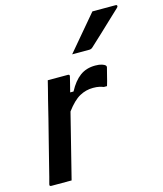

<svg xmlns="http://www.w3.org/2000/svg" viewBox="-120 -908 844 996"><g transform="rotate(-15 302.0 -409.5)"><path d="M140 0H31Q20 0 23 -11Q25 -17 33 -48.5Q41 -80 53 -128Q65 -176 79 -231Q93 -286 106.5 -339.5Q120 -393 130 -435Q138 -466 144.5 -491.5Q151 -517 155 -534H263Q274 -534 271 -523Q267 -507 262 -486.5Q257 -466 251 -443H269Q296 -494 330 -519Q364 -544 412 -544Q434 -544 447.5 -539.5Q461 -535 466 -530Q470 -526 469 -520Q462 -495 457 -473Q452 -451 444 -425H427Q417 -429 404 -432Q391 -435 371 -435Q333 -435 299 -416.5Q265 -398 227 -347Q206 -264 183 -171.5Q160 -79 140 0ZM471 -819H596Q603 -819 603.5 -813.5Q604 -808 598 -803Q567 -774 540 -748.5Q513 -723 485.5 -697Q458 -671 423 -639Q415 -631 404 -631H312Q351 -677 391 -724.5Q431 -772 471 -819Z"/></g></svg>

Font: Recursive Sn Lnr St Med
Style: Italic
Weight: 500
Italic angle: -15°
Version: Version 1.079;hotconv 1.0.112;makeotfexe 2.5.65598; ttfautoh